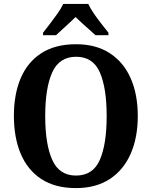

<svg xmlns="http://www.w3.org/2000/svg" viewBox="-20 -951 776 981"><path d="M368 10Q262 10 191.5 -36Q121 -82 86 -165Q51 -248 51 -359Q51 -470 86 -552Q121 -634 191.5 -679.5Q262 -725 369 -725Q470 -725 540.5 -679.5Q611 -634 647.5 -551.5Q684 -469 684 -358Q684 -248 647.5 -165Q611 -82 540.5 -36Q470 10 368 10ZM368 -54Q455 -54 490 -134Q525 -214 525 -358Q525 -502 490 -581.5Q455 -661 369 -661Q283 -661 247 -581.5Q211 -502 211 -358Q211 -214 247 -134Q283 -54 368 -54ZM200 -784Q215 -803 235 -829Q255 -855 274 -882Q293 -909 303 -931H431Q441 -909 459.5 -882Q478 -855 498.5 -829Q519 -803 534 -784V-771H468Q456 -782 437.5 -798.5Q419 -815 399.5 -832.5Q380 -850 366 -864Q345 -843 315 -816Q285 -789 266 -771H200Z"/></svg>

Font: Noto Serif Devanagari SemiCondensed
Style: Bold
Weight: 700
Width: 4
Designer: Universal Thirst, Indian Type Foundry and the Monotype Design Team
Foundry: Monotype Imaging Inc.
Version: Version 2.004; ttfautohint (v1.8.4.7-5d5b)